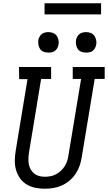

<svg xmlns="http://www.w3.org/2000/svg" viewBox="-20 -1144 659 1172"><path d="M254 8Q223 8 194.5 2Q166 -4 142 -18.5Q118 -33 102 -56Q86 -79 78 -106.5Q70 -134 70.5 -164Q71 -194 76 -225L148 -661H97L96 -735H292V-662H231L157 -213Q154 -194 153.5 -176Q153 -158 156 -141Q159 -124 167.5 -109.5Q176 -95 189 -84.5Q202 -74 219 -69.5Q236 -65 254 -65Q271 -65 289 -68.5Q307 -72 322.5 -80.5Q338 -89 352 -102Q366 -115 375.5 -130.5Q385 -146 390.5 -163Q396 -180 398 -197L475 -662H424V-735H619V-662H558L479 -185Q475 -159 466.5 -133.5Q458 -108 442.5 -84.5Q427 -61 405.5 -42.5Q384 -24 358.5 -12.5Q333 -1 306.5 3.5Q280 8 254 8ZM505 -823Q490 -823 476.5 -828Q463 -833 455 -844.5Q447 -856 444.5 -870.5Q442 -885 444 -900Q446 -910 451.5 -920Q457 -930 465.5 -936.5Q474 -943 484.5 -945.5Q495 -948 506 -948Q521 -948 534.5 -942.5Q548 -937 556 -925.5Q564 -914 567 -899.5Q570 -885 567 -870Q565 -860 559.5 -850Q554 -840 545.5 -833.5Q537 -827 526.5 -825Q516 -823 505 -823ZM275 -823Q260 -823 246.5 -828Q233 -833 225 -844.5Q217 -856 214.5 -870.5Q212 -885 214 -900Q216 -910 221.5 -920Q227 -930 235.5 -936.5Q244 -943 254.5 -945.5Q265 -948 276 -948Q291 -948 304.5 -942.5Q318 -937 326 -925.5Q334 -914 337 -899.5Q340 -885 337 -870Q335 -860 329.5 -850Q324 -840 315.5 -833.5Q307 -827 296.5 -825Q286 -823 275 -823ZM252 -1056V-1124H597V-1056Z"/></svg>

Font: Iosevka Plex Etoile
Style: Italic
Weight: 400
Italic angle: -9°
Designer: Belleve Invis
Foundry: Belleve Invis
Version: Version 25.1.1; ttfautohint (v1.8.4)